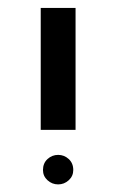

<svg xmlns="http://www.w3.org/2000/svg" viewBox="-20 -619 300 495"><path d="M85 -598.6Q107.4 -598.6 174.8 -598.6Q174.8 -520.5 174.8 -284.2Q152.3 -284.2 85 -284.2Q85 -303.7 85 -334Q85 -422.9 85 -598.6ZM90.8 -180.7Q90.8 -198.2 102.5 -209Q114.3 -219.7 129.9 -219.7Q145.5 -219.7 157.2 -209Q168.9 -198.2 168.9 -180.7Q168.9 -165 157.2 -154.3Q145.5 -143.6 129.9 -143.6Q114.3 -143.6 102.5 -154.3Q90.8 -165 90.8 -180.7Z"/></svg>

Font: Noto Sans Hebrew DECATHLON 
Style: Regular
Weight: 400
Designer: Monotype Design team
Version: Version 1.03 uh